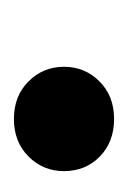

<svg xmlns="http://www.w3.org/2000/svg" viewBox="26 -204 184 276"><g transform="rotate(-90 118.0 -66.0)"><path d="M85 6Q52 6 31 -14.5Q10 -35 10 -66Q10 -96 31 -117Q52 -138 85 -138Q118 -138 139 -117Q160 -96 160 -66Q160 -36 139 -15Q118 6 85 6Z"/></g></svg>

Font: DM Sans 20pt SemiBold
Style: Italic
Weight: 600
Italic angle: -10°
Version: Version 4.004;gftools[0.9.30]